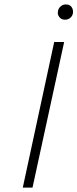

<svg xmlns="http://www.w3.org/2000/svg" viewBox="-20 -848 350 868"><path d="M83 0 225 -658H270L127 0ZM274 -759Q263 -759 255.5 -764Q248 -769 244 -777.5Q240 -786 242 -796Q243 -809 253.5 -818.5Q264 -828 278 -828Q289 -828 296.5 -823Q304 -818 307.5 -809.5Q311 -801 310 -790Q308 -776 298 -767.5Q288 -759 274 -759Z"/></svg>

Font: Ysabeau Infant ExtraLight
Style: Italic
Weight: 250
Italic angle: -12°
Designer: Christian Thalmann (Catharsis Fonts)
Version: Version 2.001;gftools[0.9.30]; featfreeze: ss01,ss02,lnum